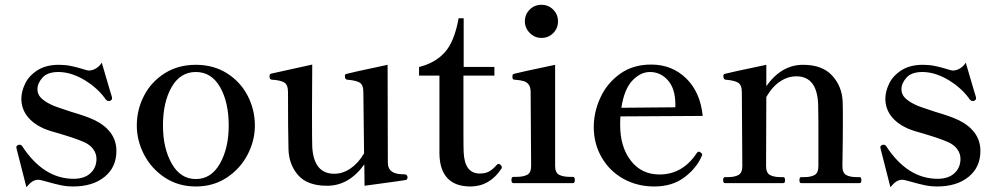

<svg xmlns="http://www.w3.org/2000/svg" viewBox="-20 -763 4145 800"><path d="M49 -144 48 -149Q48 -156 56 -159Q58 -160 62 -160Q69 -160 73 -153Q162 -18 287 -18Q332 -18 357 -41.5Q382 -65 382 -101Q382 -123 368.5 -141.5Q355 -160 330 -171Q299 -185 229 -206Q190 -216 161 -228Q117 -248 93 -279.5Q69 -311 69 -352Q69 -382 85 -415Q101 -448 136.5 -470.5Q172 -493 225 -493Q252 -493 274 -488.5Q296 -484 323 -476Q344 -469 350 -469Q365 -469 380 -478Q395 -487 404 -502L436 -393L446 -360Q447 -357 447 -353Q447 -347 439 -343Q437 -342 433 -342Q427 -342 422 -347Q388 -396 332 -429.5Q276 -463 223 -463Q178 -463 157 -439.5Q136 -416 136 -391Q136 -371 150 -356Q164 -341 195 -326Q212 -318 274 -298Q342 -278 373 -263Q417 -242 441 -209.5Q465 -177 465 -134Q465 -66 415.5 -26Q366 14 285 14Q259 14 234.5 9Q210 4 175 -6Q168 -8 156.5 -11Q145 -14 140 -14Q126 -14 114.5 -6.5Q103 1 90 17Z M550 -240Q550 -306 580 -364Q610 -422 666 -457.5Q722 -493 796 -493Q870 -493 926 -457.5Q982 -422 1012 -364Q1042 -306 1042 -240Q1042 -177 1011.5 -118.5Q981 -60 925 -23Q869 14 796 14Q723 14 667 -23Q611 -60 580.5 -118.5Q550 -177 550 -240ZM933 -240Q933 -337 897 -400Q861 -463 796 -463Q731 -463 695 -400Q659 -337 659 -240Q659 -146 695.5 -81.5Q732 -17 796 -17Q860 -17 896.5 -81.5Q933 -146 933 -240Z M1678 -24Q1678 -15 1671 -13Q1662 -11 1499 11L1498 -78Q1434 11 1343 11Q1260 11 1221.5 -34Q1183 -79 1182 -143Q1180 -219 1180 -379Q1180 -410 1164 -419.5Q1148 -429 1112 -431Q1103 -432 1103 -445Q1103 -454 1109 -456L1281 -494L1280 -302Q1280 -173 1281 -152Q1287 -39 1373 -39Q1408 -39 1440.5 -61Q1473 -83 1497 -124L1494 -378Q1494 -410 1478.5 -419Q1463 -428 1426 -431Q1417 -432 1417 -447Q1417 -453 1423 -455Q1435 -459 1595 -493L1596 -85Q1596 -44 1642 -38Q1648 -37 1660 -37Q1671 -37 1674.5 -33.5Q1678 -30 1678 -24Z M1811 -122V-448H1726V-484Q1792 -500 1832.5 -544Q1873 -588 1891 -687H1912V-484H2040V-448H1911V-212Q1911 -139 1912 -128Q1916 -40 1979 -40Q2001 -40 2016 -47.5Q2031 -55 2048 -74Q2053 -80 2057 -80Q2062 -80 2066.5 -75.5Q2071 -71 2071 -66Q2071 -62 2069 -60Q2020 14 1940 14Q1877 14 1844.5 -20.5Q1812 -55 1811 -122Z M2167 -674Q2167 -703 2187 -723Q2207 -743 2236 -743Q2265 -743 2285 -723Q2305 -703 2305 -674Q2305 -645 2285 -625Q2265 -605 2236 -605Q2208 -605 2187.5 -625.5Q2167 -646 2167 -674ZM2119 0Q2111 0 2111 -13Q2111 -26 2119 -26H2130Q2160 -26 2176.5 -34.5Q2193 -43 2193 -72L2191 -378Q2191 -400 2183 -410.5Q2175 -421 2162 -425Q2149 -429 2124 -431Q2118 -431 2116.5 -434.5Q2115 -438 2115 -444Q2115 -448 2116 -451Q2117 -454 2120 -455Q2132 -459 2293 -493V-72Q2293 -43 2310 -34.5Q2327 -26 2356 -26H2368Q2375 -26 2375 -13Q2375 0 2368 0Z M2906 -119Q2906 -116 2903 -111Q2882 -62 2831.5 -24Q2781 14 2706 14Q2635 14 2577.5 -18Q2520 -50 2487 -107Q2454 -164 2454 -234Q2454 -296 2481.5 -356Q2509 -416 2563 -455Q2617 -494 2693 -494Q2780 -494 2839 -436.5Q2898 -379 2908 -280L2565 -278Q2564 -267 2564 -242Q2564 -151 2608.5 -93.5Q2653 -36 2728 -36Q2824 -36 2883 -125Q2887 -131 2892 -131Q2896 -131 2900 -127Q2906 -123 2906 -119ZM2569 -314 2794 -316V-331Q2793 -395 2762.5 -429Q2732 -463 2688 -463Q2649 -463 2615 -427.5Q2581 -392 2569 -314Z M3562 -25Q3569 -25 3569 -12Q3569 0 3562 0H3318Q3311 0 3311 -12Q3311 -25 3318 -25H3331Q3359 -25 3374.5 -34Q3390 -43 3390 -71V-251L3389 -327Q3385 -445 3298 -445Q3262 -445 3229.5 -423Q3197 -401 3173 -359L3172 -71Q3172 -43 3188 -34Q3204 -25 3233 -25H3244Q3251 -25 3251 -12Q3251 0 3244 0H3001Q2993 0 2993 -12Q2993 -25 3001 -25H3013Q3041 -25 3057 -34Q3073 -43 3073 -71L3071 -378Q3071 -409 3055.5 -418.5Q3040 -428 3003 -431Q2994 -432 2994 -447Q2994 -453 2999 -455Q3011 -459 3173 -493V-404Q3236 -493 3326 -493Q3406 -493 3447 -448.5Q3488 -404 3491 -341Q3492 -320 3492 -256Q3492 -176 3490 -71Q3490 -43 3505.5 -34Q3521 -25 3550 -25Z M3649 -144 3648 -149Q3648 -156 3656 -159Q3658 -160 3662 -160Q3669 -160 3673 -153Q3762 -18 3887 -18Q3932 -18 3957 -41.5Q3982 -65 3982 -101Q3982 -123 3968.5 -141.5Q3955 -160 3930 -171Q3899 -185 3829 -206Q3790 -216 3761 -228Q3717 -248 3693 -279.5Q3669 -311 3669 -352Q3669 -382 3685 -415Q3701 -448 3736.5 -470.5Q3772 -493 3825 -493Q3852 -493 3874 -488.5Q3896 -484 3923 -476Q3944 -469 3950 -469Q3965 -469 3980 -478Q3995 -487 4004 -502L4036 -393L4046 -360Q4047 -357 4047 -353Q4047 -347 4039 -343Q4037 -342 4033 -342Q4027 -342 4022 -347Q3988 -396 3932 -429.5Q3876 -463 3823 -463Q3778 -463 3757 -439.5Q3736 -416 3736 -391Q3736 -371 3750 -356Q3764 -341 3795 -326Q3812 -318 3874 -298Q3942 -278 3973 -263Q4017 -242 4041 -209.5Q4065 -177 4065 -134Q4065 -66 4015.5 -26Q3966 14 3885 14Q3859 14 3834.5 9Q3810 4 3775 -6Q3768 -8 3756.5 -11Q3745 -14 3740 -14Q3726 -14 3714.5 -6.5Q3703 1 3690 17Z"/></svg>

Font: Shippori Mincho SemiBold
Style: Regular
Weight: 600
Designer: FONTDASU
Foundry: FONTDASU / Google Inc. / but / Adobe
Version: Version 3.110; ttfautohint (v1.8.3)